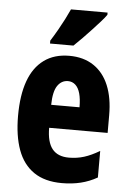

<svg xmlns="http://www.w3.org/2000/svg" viewBox="-55 -807 578 857"><g transform="rotate(5 234.5 -378.0)"><path d="M239 -559Q303 -559 348 -529Q393 -499 416 -443.5Q439 -388 439 -310V-231H177Q177 -167 201.5 -136.5Q226 -106 276 -106Q312 -106 344 -116Q376 -126 413 -148V-29Q378 -9 339 0.5Q300 10 255 10Q178 10 129 -23.5Q80 -57 57 -120Q34 -183 34 -272Q34 -365 57 -428.5Q80 -492 126 -525.5Q172 -559 239 -559ZM243 -446Q214 -446 196 -420Q178 -394 177 -334H304Q304 -371 297 -396Q290 -421 276 -433.5Q262 -446 243 -446ZM392 -756Q383 -743 366.5 -724.5Q350 -706 330.5 -685Q311 -664 291 -643.5Q271 -623 253 -606H148V-619Q165 -646 179.5 -671.5Q194 -697 206 -720.5Q218 -744 228 -766H392Z"/></g></svg>

Font: Noto Sans Khmer ExtraCondensed ExtraBold
Style: Regular
Weight: 800
Width: 2
Designer: Danh Hong and the Monotype Design Team
Foundry: Monotype Imaging Inc.
Version: Version 2.004